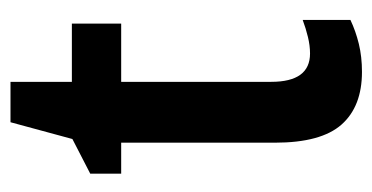

<svg xmlns="http://www.w3.org/2000/svg" viewBox="-192 -508 710 366"><g transform="rotate(-90 163.0 -325.0)"><path d="M244 -89Q259 -89 275.5 -93Q292 -97 308 -103V-12Q287 -2 262.5 4Q238 10 209 10Q143 10 108.5 -29Q74 -68 74 -156V-449H15V-508L81 -542L113 -660H190V-543H301V-449H190V-163Q190 -89 244 -89Z"/></g></svg>

Font: Noto Sans Georgian Condensed SemiBold
Style: Regular
Weight: 600
Width: 3
Designer: Monotype Design Team, Akaki Razmadze
Foundry: Google LLC
Version: Version 2.005; ttfautohint (v1.8.4.7-5d5b)